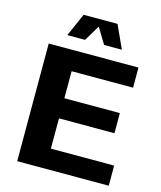

<svg xmlns="http://www.w3.org/2000/svg" viewBox="-123 -934 857 1023"><g transform="rotate(15 305.0 -422.5)"><path d="M575 0V-111H226V-278H532V-389H226V-538H565V-649H70V0ZM455 -718 397 -845H210L154 -718H252L304 -805L357 -718Z"/></g></svg>

Font: Play
Style: Bold
Weight: 700
Designer: Jonas Hecksher
Foundry: Jonas Hecksher, Playtypeª, e-types AS
Version: Version 1.002